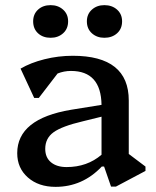

<svg xmlns="http://www.w3.org/2000/svg" viewBox="-20 -714 605 747"><path d="M196 13Q130 13 88.5 -23.5Q47 -60 47 -118Q47 -252 257 -287L375 -306Q373 -438 256 -438Q229 -438 204 -428L131 -333H113L60 -447Q99 -470 153 -483.5Q207 -497 263 -497Q481 -497 481 -323V-115L546 -66V-49L431 12H412L385 -66H376Q301 13 196 13ZM156 -135Q156 -101 178.5 -82.5Q201 -64 239 -64Q319 -64 375 -112V-260L302 -242Q221 -223 188.5 -199.5Q156 -176 156 -135ZM177 -567Q147 -567 128 -584.5Q109 -602 109 -631Q109 -659 128 -676.5Q147 -694 177 -694Q206 -694 225.5 -676.5Q245 -659 245 -631Q245 -602 225.5 -584.5Q206 -567 177 -567ZM386 -567Q357 -567 337.5 -584.5Q318 -602 318 -631Q318 -659 337.5 -676.5Q357 -694 386 -694Q416 -694 435.5 -676.5Q455 -659 455 -631Q455 -602 435.5 -584.5Q416 -567 386 -567Z"/></svg>

Font: Platypi
Style: Regular
Weight: 400
Designer: David Sargent
Foundry: Bolt Cutter Type
Version: Version 1.200; ttfautohint (v1.8.4.7-5d5b)